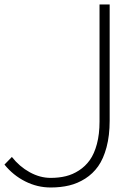

<svg xmlns="http://www.w3.org/2000/svg" viewBox="-20 -830 596 860"><path d="M425.8 -810.1H471.2V-289.1Q471.2 -222.7 457.3 -170.7Q443.4 -118.7 419.7 -85.2Q396 -51.8 361.8 -30Q327.6 -8.3 289.8 0.7Q252 9.8 207 9.8Q147 9.8 92.8 -17.6Q38.6 -44.9 0 -92.8L33.2 -127Q66.9 -84 113 -58.6Q159.2 -33.2 207 -33.2Q243.7 -33.2 274.7 -40.8Q305.7 -48.3 334 -66.7Q362.3 -85 382.3 -113Q402.3 -141.1 414.1 -185.1Q425.8 -229 425.8 -285.2Z"/></svg>

Font: Sinkin Sans 200 X Light
Style: Regular
Weight: 200
Designer: Keith Bates
Foundry: K-Type
Version: Sinkin Sans (version 1.0)  by Keith Bates   •   © 2014   www